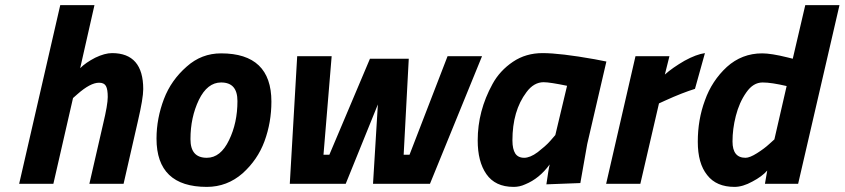

<svg xmlns="http://www.w3.org/2000/svg" viewBox="-20 -720 3308 752"><path d="M419 -512C400 -512 378 -506 353 -494C328 -481 309 -468 294 -453C294 -453 350 -700 350 -700C350 -700 216 -700 216 -700C216 -700 55 0 55 0C55 0 189 0 189 0C189 0 266 -336 266 -336C266 -336 283 -351 283 -351C283 -351 283 -351 283 -351C317 -381 345 -396 368 -396C368 -396 368 -396 368 -396C381 -396 390 -392 395 -383C400 -374 402 -359 402 -340C402 -320 396 -285 384 -235C384 -235 330 0 330 0C330 0 464 0 464 0C464 0 520 -245 520 -245C520 -245 520 -245 520 -245C534 -305 541 -347 541 -371C541 -371 541 -371 541 -371C541 -465 500 -512 419 -512C419 -512 419 -512 419 -512Z M846 -511C795 -511 750 -494 711 -459C671 -424 641 -382 622 -332C603 -282 593 -230 593 -177C593 -177 593 -177 593 -177C593 -51 659 12 790 12C790 12 790 12 790 12C843 12 890 -6 930 -41C969 -76 998 -118 1016 -167C1034 -216 1043 -268 1043 -322C1043 -322 1043 -322 1043 -322C1043 -448 977 -511 846 -511C846 -511 846 -511 846 -511ZM790 -102C747 -102 726 -126 726 -175C726 -175 726 -175 726 -175C726 -232 737 -283 759 -329C781 -374 810 -397 846 -397C846 -397 846 -397 846 -397C889 -397 910 -373 910 -324C910 -324 910 -324 910 -324C910 -267 899 -216 877 -171C855 -125 826 -102 790 -102C790 -102 790 -102 790 -102Z M1115 0C1115 0 1334 0 1334 0C1334 0 1460 -311 1460 -311C1460 -311 1441 0 1441 0C1441 0 1664 0 1664 0C1664 0 1868 -500 1868 -500C1868 -500 1733 -500 1733 -500C1733 -500 1584 -114 1584 -114C1584 -114 1561 -114 1561 -114C1561 -114 1581 -490 1581 -490C1581 -490 1429 -490 1429 -490C1429 -490 1270 -114 1270 -114C1270 -114 1247 -114 1247 -114C1247 -114 1279 -500 1279 -500C1279 -500 1144 -500 1144 -500C1144 -500 1115 0 1115 0Z M1992 12C2007 12 2022 9 2037 2C2037 2 2037 2 2037 2C2074 -13 2106 -39 2133 -76C2133 -76 2133 -76 2133 -76C2130 -65 2126 -39 2120 2C2120 2 2253 -3 2253 -3C2253 -3 2280 -156 2280 -156C2280 -156 2355 -479 2355 -479C2355 -479 2309 -488 2309 -488C2309 -488 2309 -488 2309 -488C2219 -504 2151 -512 2105 -512C2105 -512 2105 -512 2105 -512C2062 -512 2023 -501 1989 -478C1955 -455 1928 -426 1909 -391C1909 -391 1909 -391 1909 -391C1870 -320 1851 -247 1851 -170C1851 -170 1851 -170 1851 -170C1851 -115 1862 -71 1885 -38C1908 -5 1943 12 1992 12C1992 12 1992 12 1992 12ZM2109 -398C2126 -398 2157 -393 2201 -384C2201 -384 2155 -191 2155 -191C2155 -191 2135 -168 2135 -168C2135 -168 2135 -168 2135 -168C2122 -153 2105 -139 2086 -124C2066 -109 2048 -102 2033 -102C2017 -102 2005 -108 1998 -119C1991 -130 1987 -147 1987 -170C1987 -170 1987 -170 1987 -170C1987 -247 2005 -310 2042 -359C2042 -359 2042 -359 2042 -359C2061 -385 2084 -398 2109 -398C2109 -398 2109 -398 2109 -398Z M2488 0C2488 0 2561 -315 2561 -315C2561 -315 2585 -326 2585 -326C2585 -326 2585 -326 2585 -326C2631 -347 2670 -362 2702 -372C2702 -372 2741 -512 2741 -512C2741 -512 2741 -512 2741 -512C2719 -509 2692 -499 2661 -482C2630 -464 2604 -446 2584 -428C2584 -428 2602 -500 2602 -500C2602 -500 2469 -500 2469 -500C2469 -500 2354 0 2354 0C2354 0 2488 0 2488 0Z M2857 12C2878 12 2902 5 2927 -9C2952 -22 2972 -37 2985 -52C2985 -52 2976 0 2976 0C2976 0 3106 0 3106 0C3106 0 3268 -700 3268 -700C3268 -700 3134 -700 3134 -700C3134 -700 3085 -490 3085 -490C3085 -490 3065 -495 3065 -495C3065 -495 3065 -495 3065 -495C3021 -506 2988 -511 2965 -511C2965 -511 2965 -511 2965 -511C2912 -511 2866 -493 2827 -458C2788 -422 2759 -378 2741 -327C2722 -276 2713 -222 2713 -165C2713 -108 2725 -65 2750 -34C2774 -3 2810 12 2857 12C2857 12 2857 12 2857 12ZM3013 -174C3013 -174 2993 -156 2993 -156C2993 -156 2993 -156 2993 -156C2980 -144 2964 -132 2945 -120C2926 -108 2911 -102 2900 -102C2900 -102 2900 -102 2900 -102C2866 -102 2849 -123 2849 -166C2849 -166 2849 -166 2849 -166C2849 -198 2853 -231 2862 -266C2871 -301 2884 -331 2903 -358C2921 -384 2942 -397 2967 -397C2991 -397 3022 -392 3061 -383C3061 -383 3013 -174 3013 -174Z"/></svg>

Font: My Font
Style: Bold Italic
Weight: 500
Version: Version 0.001